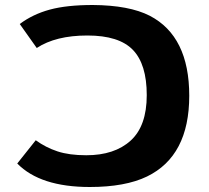

<svg xmlns="http://www.w3.org/2000/svg" viewBox="-20 -731 836 768"><path d="M49 -77 123 -170Q163 -141 210 -125.5Q257 -110 325 -110Q438 -110 502.5 -168.5Q567 -227 567 -350.5Q567 -474 511.5 -531.5Q456 -589 329.5 -589Q203 -589 127 -539L59 -635Q111 -674 179 -692.5Q247 -711 351 -711Q497 -710 579 -668Q737 -586 737 -348Q737 -107 568 -25Q481 17 339 17Q141 17 49 -77Z"/></svg>

Font: Fix15 Mono
Style: Bold
Weight: 700
Designer: Carrois Corporate & Edenspiekermann AG
Foundry: Carrois Corporate GbR & Edenspiekermann AG
Version: Version 3.206